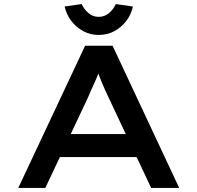

<svg xmlns="http://www.w3.org/2000/svg" viewBox="-20 -925 972 945"><path d="M70 0 399 -700H534L862 0H724L514 -446Q505 -465 496 -485Q487 -505 478.5 -525.5Q470 -546 462.5 -567Q455 -588 448 -608L480 -609Q473 -587 465 -565.5Q457 -544 447.5 -523Q438 -502 429 -482.5Q420 -463 412 -443L203 0ZM217 -152 264 -265H661L686 -152ZM466 -753Q424 -753 389 -772Q354 -791 330.5 -822.5Q307 -854 298 -893L382 -905Q393 -880 415 -861Q437 -842 466 -842Q495 -842 517 -861Q539 -880 550 -905L634 -893Q626 -854 602 -822.5Q578 -791 543.5 -772Q509 -753 466 -753Z"/></svg>

Font: Lexend Tera Medium
Style: Regular
Weight: 500
Designer: Bonnie Shaver-Troup, Thomas Jockin
Foundry: Lexend
Version: Version 1.007